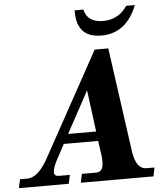

<svg xmlns="http://www.w3.org/2000/svg" viewBox="-150 -1015 935 1070"><g transform="rotate(-5 317.5 -480.0)"><path d="M664.6 0H258.3L268.6 -48.8H348.1Q379.4 -48.8 386.2 -81.5Q388.7 -93.3 388.7 -108.9Q388.7 -126 385.7 -147.5L375 -223.6H182.6L141.6 -147.5Q113.8 -95.2 113.8 -71.8Q113.8 -48.8 139.6 -48.8H201.2L190.9 0H-87.9L-77.6 -48.8H-36.6Q22.5 -48.8 78.1 -147.5L399.9 -732.4H476.1L557.6 -147.5Q572.8 -48.8 629.9 -48.8H674.8ZM368.2 -276.9 337.9 -509.8 211.4 -276.9ZM444.3 -807.1Q307.6 -807.1 307.6 -951.7V-960H356.4Q373 -887.2 460.9 -887.2Q547.9 -887.2 595.7 -960H644.5Q584.5 -807.1 444.3 -807.1Z"/></g></svg>

Font: Munson
Style: Bold Italic
Weight: 700
Italic angle: -12°
Designer: Paul James MIller
Foundry: High-Logic / Made with FontCreator
Version: Version 2.10;May 5, 2019;FontCreator 11.5.0.2430 64-bit